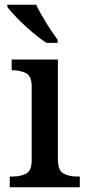

<svg xmlns="http://www.w3.org/2000/svg" viewBox="-20 -786 369 806"><path d="M21 0V-45H34Q66 -45 89.5 -57Q113 -69 113 -113V-423Q113 -466 89.5 -478.5Q66 -491 34 -491H29V-536H223V-117Q223 -71 246 -58Q269 -45 302 -45H315V0ZM175 -606Q147 -624 113.5 -652.5Q80 -681 52 -710Q24 -739 11 -756V-766H132Q148 -732 174 -690Q200 -648 222 -619V-606Z"/></svg>

Font: Noto Serif Lao Medium
Style: Regular
Weight: 500
Designer: Monotype Design Team
Foundry: Monotype Imaging Inc.
Version: Version 2.003; ttfautohint (v1.8.4.7-5d5b)